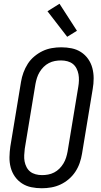

<svg xmlns="http://www.w3.org/2000/svg" viewBox="-20 -995 540 1023"><path d="M203 8Q174 8 147 2.5Q120 -3 97.5 -17.5Q75 -32 59.5 -54Q44 -76 37 -102.5Q30 -129 30.5 -157.5Q31 -186 35 -214L92 -559Q96 -584 105 -608.5Q114 -633 128 -655Q142 -677 163 -694.5Q184 -712 207 -723Q230 -734 255.5 -738.5Q281 -743 306 -743Q335 -743 362 -737.5Q389 -732 411.5 -717.5Q434 -703 449.5 -681Q465 -659 472 -632.5Q479 -606 479 -577.5Q479 -549 474 -521L417 -176Q413 -151 404.5 -126.5Q396 -102 381.5 -80Q367 -58 346.5 -40.5Q326 -23 302.5 -12Q279 -1 253.5 3.5Q228 8 203 8ZM204 -62Q220 -62 236.5 -65Q253 -68 268.5 -76Q284 -84 296.5 -96.5Q309 -109 318 -124Q327 -139 332 -155Q337 -171 340 -187L397 -532Q400 -549 400.5 -566.5Q401 -584 398 -600Q395 -616 387.5 -630.5Q380 -645 368 -654.5Q356 -664 339.5 -668.5Q323 -673 305 -673Q289 -673 272.5 -670Q256 -667 240.5 -659Q225 -651 212.5 -638.5Q200 -626 191 -611Q182 -596 177 -580Q172 -564 169 -548L112 -203Q110 -186 109 -168.5Q108 -151 111 -135Q114 -119 121.5 -104.5Q129 -90 141 -80.5Q153 -71 169.5 -66.5Q186 -62 204 -62ZM338 -799 233 -935 297 -975 390 -831Z"/></svg>

Font: Iosevka
Style: Italic
Weight: 400
Italic angle: -9°
Monospace: yes
Designer: Belleve Invis
Foundry: Belleve Invis
Version: Version 32.5.0; ttfautohint (v1.8.4)